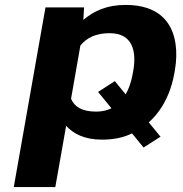

<svg xmlns="http://www.w3.org/2000/svg" viewBox="-20 -558 744 781"><path d="M633 -2 447 -228 379 -184 564 42ZM319 -477 322 -528H165L36 203H205L249 -46C279 -14 323 10 395 10C435 10 472 4 505 -10C604 -51 668 -141 689 -259L691 -270C698 -310 699 -347 694 -380C681 -469 624 -538 491 -538C414 -538 361 -513 319 -477ZM371 -104C313 -104 283 -124 269 -156L307 -373C333 -404 369 -423 426 -423C520 -423 536 -349 522 -270L520 -259C506 -180 466 -104 371 -104Z"/></svg>

Font: Asimov
Style: XWidIt
Weight: 500
Designer: Google
Version: Version 2.000980; 2014